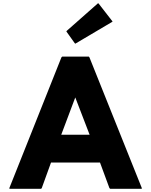

<svg xmlns="http://www.w3.org/2000/svg" viewBox="-20 -1177 950 1204"><path d="M396 -980 448 -907 452 -903 682 -1039 686 -1042 599 -1154 595 -1157 399 -984ZM537 -822H370L365 -817L38 4L41 7H238L242 2L300 -158H607L666 2L671 7H867L870 4L541 -817ZM364 -332 452 -566 542 -332Z"/></svg>

Font: Hussar Woodtype
Style: Bd
Weight: 900
Foundry: Cannot Into Space Fonts
Version: Version 1.07